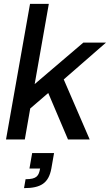

<svg xmlns="http://www.w3.org/2000/svg" viewBox="-20 -720 569 991"><path d="M11 0H108L136 -160L229 -240L331 0H443L309 -310L527 -500H410L159 -286L232 -700H135ZM104 251C191 251 231 225 245 150L259 70H146L132 150H187C180 187 171 205 112 205Z"/></svg>

Font: Uncut Sans Medium
Style: Italic
Weight: 500
Italic angle: -10°
Designer: Kasper Nordkvist
Foundry: Uncut Type
Version: Version 1.111;FEAKit 1.0